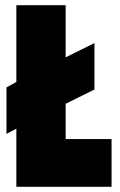

<svg xmlns="http://www.w3.org/2000/svg" viewBox="-20 -720 462 740"><path d="M5 -204V-383L43 -404V-700H233V-499L344 -554V-375L233 -320V-184H410V0H43V-224Z"/></svg>

Font: Georama Condensed Black
Style: Regular
Weight: 900
Width: 3
Designer: Jean-Baptiste Levee
Foundry: Production Type
Version: Version 1.000